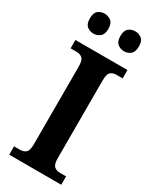

<svg xmlns="http://www.w3.org/2000/svg" viewBox="-231 -976 837 1035"><g transform="rotate(30 187.5 -458.0)"><path d="M26 0V-52H65Q84 -52 98.5 -63.5Q113 -75 113 -115V-598Q113 -639 98.5 -650.5Q84 -662 65 -662H26V-714H350V-662H310Q290 -662 276 -650.5Q262 -639 262 -598V-115Q262 -76 276 -64Q290 -52 310 -52H350V0ZM283 -792Q260 -792 242.5 -806Q225 -820 225 -854Q225 -889 242.5 -902.5Q260 -916 283 -916Q305 -916 322.5 -902.5Q340 -889 340 -854Q340 -820 322.5 -806Q305 -792 283 -792ZM92 -792Q69 -792 52 -806Q35 -820 35 -854Q35 -889 52 -902.5Q69 -916 92 -916Q114 -916 132 -902.5Q150 -889 150 -854Q150 -820 132 -806Q114 -792 92 -792Z"/></g></svg>

Font: Noto Serif Tamil SemiCondensed
Style: Bold Italic
Weight: 700
Width: 4
Italic angle: -12°
Designer: Indian Type Foundry, Tom Grace, and the Monotype Design Team
Foundry: Monotype Imaging Inc.
Version: Version 2.003; ttfautohint (v1.8.4.7-5d5b)